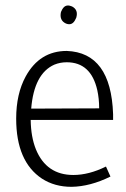

<svg xmlns="http://www.w3.org/2000/svg" viewBox="-20 -685 469 712"><path d="M389.6 -30.3 373 -67.4Q309.6 -36.1 252 -36.1Q152.3 -36.1 113.3 -130.9Q94.7 -176.8 93.8 -240.2H399.4V-261.7Q391.6 -490.2 227.5 -496.1Q127 -496.1 75.2 -401.4Q40 -336.9 40 -245.1Q40 -85.9 135.7 -22.5Q182.6 7.8 245.1 7.8Q314.5 6.8 389.6 -30.3ZM227.5 -454.1Q317.4 -454.1 340.8 -350.6Q347.7 -319.3 347.7 -283.2L95.7 -282.2Q106.4 -412.1 181.6 -445.3Q203.1 -454.1 227.5 -454.1ZM262.7 -619.1Q271.5 -648.4 247.1 -661.1Q245.1 -662.1 244.1 -662.1Q219.7 -671.9 208 -644.5Q207 -642.6 206.1 -640.6Q199.2 -609.4 224.6 -597.7Q249 -587.9 260.7 -615.2Q261.7 -617.2 262.7 -619.1Z"/></svg>

Font: Yaldevi Colombo Light
Style: Regular
Weight: 300
Designer: Sol Matas, Denzil Rajitha, Kosala Senevirathne and Pathum Egodawatta
Foundry: Mooniak
Version: Version 1.020 ; ttfautohint (v1.6)